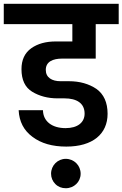

<svg xmlns="http://www.w3.org/2000/svg" viewBox="-41 -760 650 1019"><path d="M-21 -632H343V-540H255C202 -540 159 -528 125 -504C90 -479 73 -442 73 -393C73 -336 92 -296 130 -273C168 -250 213 -238 264 -238H301C365 -238 408 -213 408 -157C408 -110 371 -80 307 -80C235 -80 188 -116 187 -175H58C61 -115 85 -68 131 -34C177 1 237 18 311 18C451 18 530 -49 530 -156C530 -216 510 -260 471 -288C431 -315 382 -329 325 -329H280C235 -329 202 -348 202 -389C202 -433 240 -449 289 -449H467V-632H589V-740H-21ZM253 217C268 232 287 239 308 239C352 239 387 205 387 162C387 118 352 83 308 83C265 83 230 118 230 162C230 183 238 202 253 217Z"/></svg>

Font: Poppins SemiBold
Style: Regular
Weight: 600
Designer: Ninad Kale (Devanagari), Jonny Pinhorn (Latin)
Foundry: Indian Type Foundry
Version: 4.004